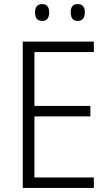

<svg xmlns="http://www.w3.org/2000/svg" viewBox="-20 -917 534 937"><path d="M438 0H91V-714H438V-663H148V-400H421V-349H148V-51H438ZM151 -856Q151 -897 186 -897Q220 -897 220 -856Q220 -815 186 -815Q151 -815 151 -856ZM325 -857Q325 -897 359 -897Q394 -897 394 -857Q394 -815 359 -815Q325 -815 325 -857Z"/></svg>

Font: Noto Sans Arabic UI SmCn Lt
Style: Regular
Weight: 300
Width: 4
Designer: Monotype Design Team, Nadine Chahine and Nizar Qandah
Foundry: Monotype Imaging Inc.
Version: Version 2.010; ttfautohint (v1.8.4.7-5d5b)